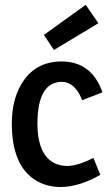

<svg xmlns="http://www.w3.org/2000/svg" viewBox="-20 -751 440 784"><path d="M389.6 -37.1 361.3 -106.4Q297.9 -73.2 251 -73.2Q134.8 -79.1 132.8 -244.1Q132.8 -399.4 213.9 -415Q222.7 -417 231.4 -417Q283.2 -417 312.5 -349.6Q314.5 -345.7 315.4 -341.8L398.4 -374Q354.5 -500 231.4 -500Q120.1 -500 65.4 -404.3Q28.3 -339.8 28.3 -246.1Q28.3 -72.3 128.9 -12.7Q172.9 12.7 228.5 12.7Q304.7 11.7 389.6 -37.1ZM381.8 -656.2 330.1 -731.4 159.2 -608.4 200.2 -546.9Z"/></svg>

Font: Yaldevi Colombo SemiBold
Style: Regular
Weight: 600
Designer: Sol Matas, Denzil Rajitha, Kosala Senevirathne and Pathum Egodawatta
Foundry: Mooniak
Version: Version 1.020 ; ttfautohint (v1.6)